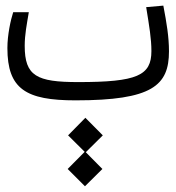

<svg xmlns="http://www.w3.org/2000/svg" viewBox="-20 -355 626 683"><path d="M248.5 2C521.5 2 581.1 -50.8 581.1 -172.4C581.1 -223.6 572.8 -273.4 561 -335L500 -329.6C511.2 -260.3 518.6 -216.8 518.6 -173.3C518.6 -86.4 468.3 -63 258.3 -63C110.4 -63 67.9 -84.5 67.9 -191.9C67.9 -231.9 75.2 -267.6 82.5 -311.5H26.9C18.1 -284.2 6.3 -231.4 6.3 -184.1C6.3 -38.1 72.3 2 248.5 2ZM282.2 307.6 344.2 246.1 285.2 186.5 345.7 126.5 283.7 64 222.2 126.5 281.2 185.1 220.7 246.1Z"/></svg>

Font: Cascadia Mono NF Light
Style: Regular
Weight: 300
Monospace: yes
Designer: Aaron Bell
Foundry: Saja Typeworks
Version: Version 2404.023